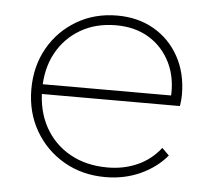

<svg xmlns="http://www.w3.org/2000/svg" viewBox="-42 -514 625 569"><g transform="rotate(5 271.0 -230.0)"><path d="M291 10Q222 10 167.5 -21.5Q113 -53 81.5 -107.5Q50 -162 50 -231Q50 -299 80.5 -353Q111 -407 164.5 -438.5Q218 -470 285 -470Q347 -470 394.5 -442.5Q442 -415 469 -366Q496 -317 496 -253Q496 -249 495.5 -240.5Q495 -232 493 -219H72V-248H473L464 -241Q468 -300 446 -345Q424 -390 382.5 -415.5Q341 -441 284 -441Q224 -441 178.5 -414.5Q133 -388 107.5 -341.5Q82 -295 82 -233Q82 -169 108.5 -121Q135 -73 183 -46Q231 -19 295 -19Q343 -19 383.5 -37Q424 -55 452 -91L473 -70Q442 -33 394.5 -11.5Q347 10 291 10Z"/></g></svg>

Font: Outfit Thin Thin
Style: Regular
Weight: 250
Version: Version 1.100;gftools[0.9.27]